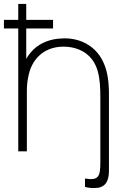

<svg xmlns="http://www.w3.org/2000/svg" viewBox="-20 -770 637 977"><path d="M434.4 -538.5C390.6 -567.7 338.5 -578.1 289.6 -574C239.6 -571.9 188.5 -554.2 151 -518.8C136.5 -504.2 124 -488.5 113.5 -470.8V-625H250V-668.8H113.5V-750H72.9V-668.8H0V-625H72.9V0H116.7V-307.3C116.7 -332.3 118.8 -356.2 124 -379.2C131.2 -420.8 150 -460.4 180.2 -487.5C209.4 -515.6 250 -530.2 291.7 -532.3C334.4 -534.4 376 -525 410.4 -503.1C481.3 -455.2 490.6 -375 490.6 -274V57.3C490.6 131.2 480.2 149 412.5 138.5V181.2C433.3 186.5 451 188.5 480.2 185.4C511.5 179.2 534.4 158.3 534.4 99V-274C536.5 -380.2 519.8 -480.2 434.4 -538.5Z"/></svg>

Font: Manrope Thin
Style: Regular
Weight: 100
Width: 4
Designer: Michael Sharanda
Foundry: Michael Sharanda
Version: Version 2.000;PS 002.000;hotconv 1.0.88;makeotf.lib2.5.64775